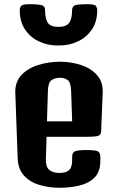

<svg xmlns="http://www.w3.org/2000/svg" viewBox="-20 -886 557 912"><path d="M262.7 5.9Q213.4 5.9 168.7 -7.1Q124 -20 95 -50.8Q65.9 -81.5 64 -134.8L52.7 -444.3Q50.8 -496.6 81.5 -529.3Q112.3 -562 161.6 -577.4Q210.9 -592.8 265.1 -592.8Q316.9 -592.8 364.3 -577.4Q411.6 -562 440.9 -529.3Q470.2 -496.6 467.8 -444.3L460.4 -264.2Q460 -246.1 447.5 -241.2Q435.1 -236.3 391.1 -236.3H201.2L197.8 -130.9Q196.8 -93.8 213.9 -79.1Q231 -64.5 262.2 -64.5Q293.9 -64.5 308.3 -78.1Q322.8 -91.8 322.8 -126.5V-141.6Q322.8 -160.2 334.7 -166.7Q346.7 -173.3 390.1 -173.3Q433.6 -173.3 445.1 -167Q456.5 -160.6 456.5 -142.1V-120.6Q456.5 -69.3 428.5 -42Q400.4 -14.6 356 -4.4Q311.5 5.9 262.7 5.9ZM207.5 -452.6 203.1 -309.6H322.8L317.9 -452.6Q316.4 -494.1 301.8 -505.4Q287.1 -516.6 265.1 -516.6Q241.2 -516.6 224.9 -505.4Q208.5 -494.1 207.5 -452.6ZM252.9 -669.9Q206.5 -669.9 165.5 -689Q124.5 -708 99.1 -745.6Q73.7 -783.2 73.7 -838.4Q73.7 -848.1 79.8 -857.2Q85.9 -866.2 123 -866.2Q155.3 -866.2 174.8 -862.3Q194.3 -858.4 194.3 -835.9Q194.3 -795.9 207.5 -777.1Q220.7 -758.3 257.8 -758.3Q293.9 -758.3 308.1 -777.1Q322.3 -795.9 322.3 -835.9Q322.3 -857.9 340.8 -862.1Q359.4 -866.2 392.6 -866.2Q430.2 -866.2 436 -857.2Q441.9 -848.1 441.9 -838.4Q441.9 -783.2 416.3 -745.6Q390.6 -708 349.4 -689Q308.1 -669.9 261.2 -669.9Z"/></svg>

Font: Denk One
Style: Regular
Weight: 400
Designer: Irina Smirnova, Eben Sorkin
Foundry: Sorkin Type Co.f
Version: Version 1.004; ttfautohint (v1.8.4.7-5d5b);gftools[0.9.23]